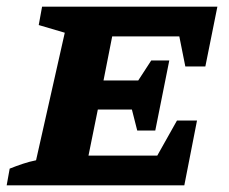

<svg xmlns="http://www.w3.org/2000/svg" viewBox="-36 -555 686 575"><path d="M-16 0 -7 -50Q13 -58 32.5 -64.5Q52 -71 72 -75L158 -457L80 -480L90 -535H615L579 -356H519L501 -446H300L274 -314H378L417 -374H471L429 -164H375L359 -227H257L229 -89H435L494 -194H554L516 0Z"/></svg>

Font: Piazzolla SC
Style: Bold Italic
Weight: 700
Italic angle: -11.3°
Designer: Juan Pablo del Peral
Foundry: Huerta Tipografica
Version: Version 1.330